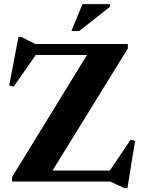

<svg xmlns="http://www.w3.org/2000/svg" viewBox="-20 -904 707 956"><path d="M616.5 -685V-662.5L223.5 -25.5L146 -55H527L630 -208L652.5 -202.5L614.5 33H600.5L528.5 0H40V-22.5L431.5 -660L540 -630H158L48 -472.5L26 -479L72 -720.5H85L156 -685ZM335.5 -749.5 390.5 -883.5H528V-870.5L374.5 -749.5Z"/></svg>

Font: Newsreader 36pt
Style: Bold
Weight: 700
Designer: Hugues Gentile
Foundry: Production Type
Version: Version 1.003